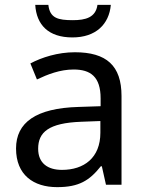

<svg xmlns="http://www.w3.org/2000/svg" viewBox="-20 -760 601 790"><path d="M436 -740H381C374 -688 332 -677 280 -677C219 -677 185 -685 179 -740H125C130 -658 179 -606 278 -606C374 -606 429 -660 436 -740ZM288 -545C218 -545 152 -524 105 -499L132 -433C176 -454 227 -474 283 -474C353 -474 394 -444 394 -355V-323L303 -320C128 -315 46 -256 46 -149C46 -40 118 10 215 10C305 10 348 -17 395 -76H399L416 0H480V-365C480 -490 418 -545 288 -545ZM314 -259 393 -262V-214C393 -110 325 -61 235 -61C177 -61 137 -88 137 -148C137 -216 180 -254 314 -259Z"/></svg>

Font: Noto Sans Elbasan
Style: Regular
Weight: 400
Designer: Monotype Design Team
Foundry: Monotype Imaging Inc.
Version: Version 2.004